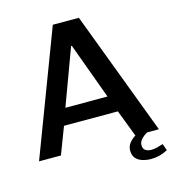

<svg xmlns="http://www.w3.org/2000/svg" viewBox="-120 -785 922 1026"><g transform="rotate(-15 341.0 -271.5)"><path d="M7 0 267 -686H411L670 0H540L483 -149H185L128 0ZM217 -240H450L336 -551H332ZM589 143Q566 143 543.5 136.5Q521 130 506.5 114Q492 98 492 71Q492 47 507 28.5Q522 10 540 0H605Q584 12 571 26.5Q558 41 558 58Q558 80 572 88Q586 96 602 96Q619 96 636 91.5Q653 87 669 82L682 119Q660 131 637 137Q614 143 589 143Z"/></g></svg>

Font: Chivo Medium
Style: Regular
Weight: 500
Designer: Hector Gatti
Foundry: Omnibus-Type
Version: Version 2.002